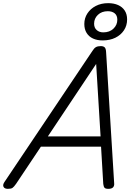

<svg xmlns="http://www.w3.org/2000/svg" viewBox="-74 -1182 845 1216"><path d="M-24 14Q-45 14 -51.5 1.5Q-58 -11 -46 -29L511 -859Q522 -877 533.5 -883.5Q545 -890 564 -890Q580 -890 588.5 -882.5Q597 -875 598 -851L649 -22Q651 -5 642 4.5Q633 14 612 14Q594 14 588 7Q582 0 580 -17L566 -253H185L28 -18Q14 2 5 8Q-4 14 -24 14ZM229 -318H563L535 -777ZM576 -926Q541 -926 515 -938Q489 -950 474.5 -973.5Q460 -997 460 -1030Q460 -1067 479.5 -1097Q499 -1127 533 -1144.5Q567 -1162 611 -1162Q647 -1162 674 -1150Q701 -1138 716 -1115Q731 -1092 731 -1059Q731 -1020 711 -990Q691 -960 656.5 -943Q622 -926 576 -926ZM580 -977Q620 -977 644.5 -1000.5Q669 -1024 669 -1057Q669 -1084 652.5 -1097.5Q636 -1111 609 -1111Q570 -1111 546 -1088Q522 -1065 522 -1032Q522 -1006 538.5 -991.5Q555 -977 580 -977Z"/></svg>

Font: Playwrite DK Loopet Light
Style: Regular
Weight: 300
Version: Version 1.003